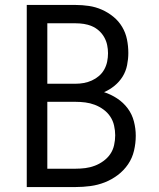

<svg xmlns="http://www.w3.org/2000/svg" viewBox="-20 -755 640 775"><path d="M88 0V-735H285Q312 -735 339 -731Q366 -727 391 -716Q416 -705 437.5 -687.5Q459 -670 473 -646.5Q487 -623 492.5 -596Q498 -569 498 -541Q498 -517 493 -492Q488 -467 475 -446Q462 -425 442.5 -409Q423 -393 400 -383Q428 -374 453 -357.5Q478 -341 495.5 -317.5Q513 -294 520.5 -265Q528 -236 528 -207Q528 -177 521 -147Q514 -117 497 -92Q480 -67 455.5 -48.5Q431 -30 403 -19Q375 -8 345 -4Q315 0 285 0ZM171 -417H285Q302 -417 318.5 -420Q335 -423 350.5 -430Q366 -437 379 -448Q392 -459 400.5 -474Q409 -489 412.5 -506Q416 -523 416 -540Q416 -557 412.5 -573.5Q409 -590 400.5 -605Q392 -620 379 -631.5Q366 -643 350.5 -649.5Q335 -656 318.5 -658.5Q302 -661 285 -661H171ZM285 -74Q305 -74 324.5 -76.5Q344 -79 362.5 -86Q381 -93 397.5 -105Q414 -117 425 -133Q436 -149 440.5 -169Q445 -189 445 -209Q445 -228 440.5 -248Q436 -268 425 -284.5Q414 -301 397.5 -313Q381 -325 362.5 -332Q344 -339 324.5 -341.5Q305 -344 285 -344H171V-74Z"/></svg>

Font: Iosevka Custom Extended
Style: Regular
Weight: 400
Width: 7
Monospace: yes
Designer: Belleve Invis
Foundry: Belleve Invis
Version: Version 11.2.4; ttfautohint (v1.8.4)